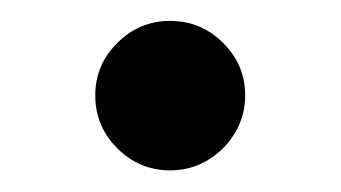

<svg xmlns="http://www.w3.org/2000/svg" viewBox="-20 -409 323 182"><path d="M141.3 -247.5Q112.2 -247.5 91.3 -268.3Q70.3 -289.1 70.3 -318.5Q70.3 -347.7 91.3 -368.4Q112.2 -389.2 141.3 -389.2Q170.5 -389.2 191.4 -368.4Q212.4 -347.7 212.4 -318.5Q212.4 -299 202.6 -282.8Q192.8 -266.7 176.8 -257.1Q160.9 -247.5 141.3 -247.5Z"/></svg>

Font: InterMG Medium
Style: Regular
Weight: 500
Designer: Rasmus Andersson
Foundry: rsms
Version: Version 3.019;December 26, 2023;FontCreator 15.0.0.2955 64-b